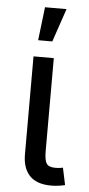

<svg xmlns="http://www.w3.org/2000/svg" viewBox="-54 -789 380 824"><g transform="rotate(5 135.5 -377.0)"><path d="M199.2 3.4Q136.2 3.4 105.7 -28.8Q75.2 -61 75.2 -120.6V-542.5H162.6V-141.1Q162.6 -104 171.9 -89.1Q181.2 -74.2 209 -74.2Q222.2 -74.2 229.2 -75.2Q236.3 -76.2 242.7 -77.6L258.3 -3.9Q247.1 -1 231.2 1.2Q215.3 3.4 199.2 3.4ZM88.9 -613.3 106 -756.8H198.7L149.9 -613.3Z"/></g></svg>

Font: Inter 16pt
Style: Regular
Weight: 400
Version: Version 4.001;git-66647c0bb